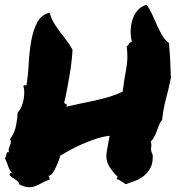

<svg xmlns="http://www.w3.org/2000/svg" viewBox="-30 -760 745 793"><path d="M14.6 -33.2Q11.7 -32.2 10.7 -35.2Q9.8 -38.1 10.3 -41Q10.7 -43.9 13.2 -45.9Q15.6 -47.9 19.5 -45.9Q6.8 -61.5 3.4 -74.2Q0 -86.9 -9.8 -105.5Q-6.8 -108.4 -5.9 -113.8Q-4.9 -119.1 -3.4 -124Q-2 -128.9 0.5 -131.3Q2.9 -133.8 6.8 -129.9Q4.9 -140.6 6.8 -147.5Q8.8 -154.3 11.2 -160.2Q13.7 -166 14.6 -171.9Q15.6 -177.7 11.7 -185.5Q30.3 -210.9 36.1 -240.7Q42 -270.5 43 -294.9Q51.8 -303.7 58.1 -318.4Q64.5 -333 67.4 -348.6Q70.3 -364.3 70.3 -379.4Q70.3 -394.5 66.4 -403.3Q67.4 -407.2 70.8 -407.7Q74.2 -408.2 79.1 -407.2Q85.9 -446.3 88.4 -494.1Q90.8 -542 98.1 -586.4Q105.5 -630.9 122.1 -664.6Q138.7 -698.2 174.8 -708Q181.6 -683.6 192.9 -665Q204.1 -646.5 217.3 -628.9Q230.5 -611.3 244.1 -593.8Q257.8 -576.2 269.5 -554.7Q268.6 -532.2 265.1 -502.9Q261.7 -473.6 256.3 -443.4Q251 -413.1 245.6 -384.8Q240.2 -356.4 235.4 -336.9Q236.3 -332 242.2 -330.6Q248 -329.1 244.1 -319.3Q272.5 -326.2 303.2 -332.5Q334 -338.9 363.8 -345.2Q393.6 -351.6 422.4 -360.4Q451.2 -369.1 476.6 -381.8Q482.4 -428.7 491.2 -474.6Q500 -520.5 493.2 -567.4Q499 -572.3 502.9 -579.1Q506.8 -585.9 514.6 -587.9Q508.8 -610.4 509.8 -635.3Q510.7 -660.2 518.1 -681.6Q525.4 -703.1 540 -719.2Q554.7 -735.4 576.2 -740.2Q588.9 -721.7 598.6 -700.2Q608.4 -678.7 618.2 -656.7Q627.9 -634.8 639.2 -615.2Q650.4 -595.7 668 -582Q670.9 -547.9 672.9 -512.2Q674.8 -476.6 675.8 -438.5Q667 -394.5 655.8 -353Q644.5 -311.5 639.6 -264.6Q631.8 -255.9 627 -243.7Q622.1 -231.4 617.7 -219.2Q613.3 -207 607.4 -195.3Q601.6 -183.6 592.8 -175.8Q596.7 -162.1 594.2 -149.9Q591.8 -137.7 600.6 -121.1Q602.5 -90.8 593.3 -70.8Q584 -50.8 567.9 -36.6Q551.8 -22.5 530.8 -14.2Q509.8 -5.9 489.3 1Q479.5 -4.9 471.2 -11.2Q462.9 -17.6 451.2 -20.5L456.1 -29.3Q436.5 -48.8 422.4 -70.8Q408.2 -92.8 409.2 -121.1Q409.2 -122.1 411.1 -134.3Q413.1 -146.5 415.5 -160.2Q418 -173.8 420.4 -186Q422.9 -198.2 422.9 -199.2Q395.5 -196.3 366.2 -186.5Q336.9 -176.8 309.1 -164.6Q281.2 -152.3 257.3 -139.2Q233.4 -126 218.8 -117.2Q218.8 -114.3 213.9 -100.6Q209 -86.9 202.1 -71.8Q195.3 -56.6 187 -44.9Q178.7 -33.2 169.9 -34.2Q171.9 -29.3 173.8 -26.9Q175.8 -24.4 173.8 -17.6Q157.2 -12.7 144 -4.9Q130.9 2.9 117.2 8.3Q103.5 13.7 87.4 13.2Q71.3 12.7 48.8 1Q48.8 -5.9 43 -11.2Q37.1 -16.6 30.8 -20.5Q24.4 -24.4 19.5 -27.3Q14.6 -30.3 14.6 -33.2Z"/></svg>

Font: Permanent Marker
Style: Regular
Weight: 400
Designer: Font Diner, Inc
Foundry: Font Diner, Inc
Version: Version 1.000